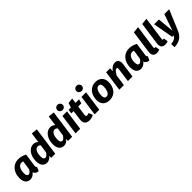

<svg xmlns="http://www.w3.org/2000/svg" viewBox="419 -2649 4709 4709"><g transform="rotate(-45 2774.0 -294.0)"><path d="M547 -490C478 -527 406 -549 325 -549C153 -549 21 -411 21 -199C21 -49 91 17 192 17C251 17 309 -15 352 -73C366 -19 407 9 478 15L523 -90C499 -100 493 -115 499 -157ZM247 -100C212 -100 183 -125 183 -202C183 -358 251 -432 321 -432C343 -432 358 -429 378 -420L342 -184C315 -133 278 -100 247 -100Z M847 -549C723 -549 600 -420 600 -204C600 -58 672 17 773 17C836 17 889 -24 924 -68V0H1066L1170 -742L1012 -759L975 -497C938 -533 896 -549 847 -549ZM883 -432C912 -432 937 -424 961 -397L931 -187C902 -137 861 -100 829 -100C791 -100 763 -127 763 -204C763 -362 825 -432 883 -432Z M1434 -549C1310 -549 1187 -420 1187 -204C1187 -58 1259 17 1360 17C1423 17 1476 -24 1511 -68V0H1653L1757 -742L1599 -759L1562 -497C1525 -533 1483 -549 1434 -549ZM1470 -432C1499 -432 1524 -424 1548 -397L1518 -187C1489 -137 1448 -100 1416 -100C1378 -100 1350 -127 1350 -204C1350 -362 1412 -432 1470 -432Z M1931 0 2005 -531H1845L1771 0ZM1951 -630C2007 -630 2046 -669 2046 -720C2046 -771 2007 -810 1951 -810C1896 -810 1857 -771 1857 -720C1857 -669 1896 -630 1951 -630Z M2350 -129C2326 -117 2305 -111 2288 -111C2254 -111 2241 -125 2248 -174L2283 -421H2391L2423 -531H2299L2317 -665L2176 -649L2141 -531H2059L2044 -421H2123L2090 -182C2088 -165 2086 -150 2086 -135C2086 -32 2144 17 2242 17C2296 17 2351 2 2392 -24Z M2592 0 2666 -531H2506L2432 0ZM2612 -630C2668 -630 2707 -669 2707 -720C2707 -771 2668 -810 2612 -810C2557 -810 2518 -771 2518 -720C2518 -669 2557 -630 2612 -630Z M3004 -549C2810 -549 2711 -387 2711 -212C2711 -67 2801 17 2945 17C3135 17 3236 -136 3236 -317C3236 -458 3150 -549 3004 -549ZM2998 -431C3049 -431 3073 -398 3073 -327C3073 -238 3043 -100 2949 -100C2898 -100 2874 -131 2874 -203C2874 -310 2913 -431 2998 -431Z M3745 0 3796 -367C3799 -385 3800 -401 3800 -416C3800 -508 3753 -549 3681 -549C3614 -549 3551 -513 3494 -432L3500 -531H3361L3287 0H3446L3487 -290C3534 -379 3574 -418 3606 -418C3625 -418 3636 -411 3636 -379C3636 -370 3635 -358 3633 -344L3586 0Z M4387 -490C4318 -527 4246 -549 4165 -549C3993 -549 3861 -411 3861 -199C3861 -49 3931 17 4032 17C4091 17 4149 -15 4192 -73C4206 -19 4247 9 4318 15L4363 -90C4339 -100 4333 -115 4339 -157ZM4087 -100C4052 -100 4023 -125 4023 -202C4023 -358 4091 -432 4161 -432C4183 -432 4198 -429 4218 -420L4182 -184C4155 -133 4118 -100 4087 -100Z M4659 -114C4650 -111 4641 -110 4634 -110C4616 -110 4608 -120 4612 -151L4698 -759L4535 -742L4453 -156C4451 -140 4450 -126 4450 -113C4450 -23 4499 17 4579 17C4614 17 4648 9 4676 -2Z M4949 -114C4940 -111 4931 -110 4924 -110C4906 -110 4898 -120 4902 -151L4988 -759L4825 -742L4743 -156C4741 -140 4740 -126 4740 -113C4740 -23 4789 17 4869 17C4904 17 4938 9 4966 -2Z M5121 0H5173C5140 65 5092 96 4978 108L4984 222C5165 214 5267 136 5327 -6L5548 -531H5380L5235 -110H5231L5191 -531H5026Z"/></g></svg>

Font: Fira Sans OT
Style: Bold Italic
Weight: 700
Italic angle: -8°
Designer: Carrois Corporate & Edenspiekermann
Foundry: Carrois Corporate GbR & Edenspiekermann AG
Version: Version 2.001